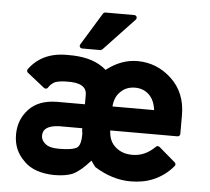

<svg xmlns="http://www.w3.org/2000/svg" viewBox="-51 -762 902 825"><g transform="rotate(5 399.5 -349.5)"><path d="M736.8 -215.8Q736.8 -210.4 733.4 -207.3Q730 -204.1 725.1 -204.1H435.5Q436.5 -180.7 443.8 -163.6Q451.2 -146.5 464.4 -134.8Q493.2 -107.9 539.1 -107.9Q593.8 -107.9 637.2 -151.4Q640.1 -154.8 644.5 -154.8Q648.9 -154.8 652.8 -151.9L723.1 -91.8Q727.1 -88.4 727.3 -83.7Q727.5 -79.1 724.6 -75.7Q705.6 -53.2 684.1 -37.6Q662.6 -22 639.4 -12.2Q616.2 -2.4 591.3 2Q566.4 6.3 541 6.3Q462.4 6.3 385.7 -41.5Q383.3 -44.4 381.6 -46.6Q379.9 -48.8 377.9 -51.5Q376 -54.2 373.3 -57.9Q370.6 -61.5 366.7 -67.9Q341.3 -40 323.2 -25.6Q305.2 -11.2 291 -4.9H291.5Q260.3 7.8 210.9 7.8Q125 5.9 81.5 -38.1H82Q33.7 -82.5 33.7 -151.4Q33.7 -215.8 75.7 -260.7Q117.7 -306.2 198.2 -306.6H317.4V-346.2Q318.4 -399.4 232.4 -397Q202.1 -397 181.6 -390.1Q173.3 -386.2 165.8 -379.6Q158.2 -373 153.8 -365.2Q151.4 -360.4 146 -359.1Q140.6 -357.9 136.2 -361.3L61.5 -420.4Q57.6 -422.9 57.4 -427.7Q57.1 -432.6 60.1 -436.5Q117.2 -513.7 228 -511.2Q273.9 -511.7 310.5 -502.9Q347.2 -494.1 376 -474.6Q380.4 -471.7 384.5 -468.5Q388.7 -465.3 392.6 -461.4Q456.1 -511.2 526.4 -511.2Q610.4 -511.2 673.3 -452.6Q736.8 -393.6 736.8 -295.9ZM300.3 -119.1Q317.4 -130.4 317.4 -178.7Q316.9 -182.6 316.4 -185.1Q315.9 -187.5 315.7 -189.9Q315.4 -192.4 315.2 -195.3Q314.9 -198.2 314.9 -203.1H216.3Q145 -200.7 145.5 -156.2Q145.5 -136.7 162.6 -122.6Q180.2 -106.4 222.7 -106.4Q280.3 -106.4 300.8 -119.1ZM615.7 -307.6Q610.4 -350.6 586.2 -373.5Q562 -396.5 526.4 -396.5Q487.3 -396.5 462.4 -370.6Q439.5 -348.6 436 -307.6ZM285.2 -544.4Q277.8 -544.4 274.7 -550Q271.5 -555.7 275.4 -562L360.8 -701.7Q361.8 -703.6 365 -705.3Q368.2 -707 370.6 -707H494.6Q502.9 -707 505.6 -700.2Q508.3 -693.4 502.9 -687.5L371.6 -548.3Q370.6 -547.4 367.4 -545.9Q364.3 -544.4 363.3 -544.4Z"/></g></svg>

Font: Alte DIN 1451 Mittelschrift
Style: Bold
Weight: 700
Designer: Peter Wiegel
Foundry: Peter Wiegel
Version: Version 1.003